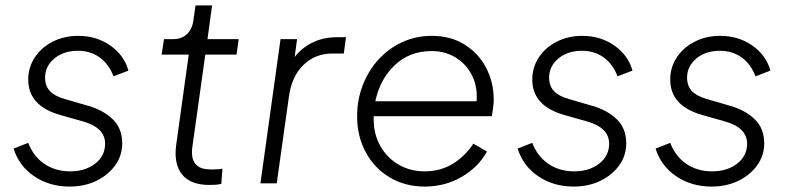

<svg xmlns="http://www.w3.org/2000/svg" viewBox="-20 -675 2912 707"><path d="M236 12Q162 12 106 -26Q50 -64 30 -128L84 -149Q103 -99 143.5 -71.5Q184 -44 238 -44Q294 -44 330.5 -72.5Q367 -101 367 -146Q367 -205 285 -228L204 -251Q84 -284 84 -382Q84 -427 108 -463.5Q132 -500 174 -521.5Q216 -543 268 -543Q335 -543 386 -507.5Q437 -472 453 -415L398 -394Q381 -439 347 -463.5Q313 -488 267 -488Q214 -488 180 -459.5Q146 -431 146 -389Q146 -359 163.5 -340Q181 -321 220 -310L306 -285Q361 -269 395.5 -235.5Q430 -202 430 -147Q430 -102 404 -66Q378 -30 334.5 -9Q291 12 236 12Z M750 6Q682 6 650.5 -32.5Q619 -71 629 -143L675 -474H575L584 -531H619Q649 -531 668.5 -549.5Q688 -568 692 -600L700 -655H761L744 -531H859L851 -474H736L689 -139Q685 -116 688.5 -96Q692 -76 708 -63.5Q724 -51 759 -51Q768 -51 779.5 -51.5Q791 -52 799 -54L795 2Q784 5 770 5.5Q756 6 750 6Z M939 0 1013 -531H1074L1065 -465Q1091 -499 1131 -518.5Q1171 -538 1221 -538H1254L1246 -478H1205Q1140 -478 1097 -435.5Q1054 -393 1044 -320L999 0Z M1544 12Q1472 12 1415.5 -21.5Q1359 -55 1327 -114Q1295 -173 1295 -247Q1295 -307 1315.5 -360.5Q1336 -414 1373 -455Q1410 -496 1460.5 -519.5Q1511 -543 1570 -543Q1639 -543 1690.5 -511Q1742 -479 1770 -425.5Q1798 -372 1798 -308Q1798 -293 1795.5 -276Q1793 -259 1791 -247H1356Q1356 -242 1356 -237Q1356 -180 1381 -136.5Q1406 -93 1448.5 -68.5Q1491 -44 1544 -44Q1602 -44 1647.5 -72Q1693 -100 1723 -146L1773 -117Q1742 -60 1680.5 -24Q1619 12 1544 12ZM1570 -487Q1488 -487 1433.5 -435Q1379 -383 1362 -302H1735Q1739 -355 1718.5 -396.5Q1698 -438 1659 -462.5Q1620 -487 1570 -487Z M2092 12Q2018 12 1962 -26Q1906 -64 1886 -128L1940 -149Q1959 -99 1999.5 -71.5Q2040 -44 2094 -44Q2150 -44 2186.5 -72.5Q2223 -101 2223 -146Q2223 -205 2141 -228L2060 -251Q1940 -284 1940 -382Q1940 -427 1964 -463.5Q1988 -500 2030 -521.5Q2072 -543 2124 -543Q2191 -543 2242 -507.5Q2293 -472 2309 -415L2254 -394Q2237 -439 2203 -463.5Q2169 -488 2123 -488Q2070 -488 2036 -459.5Q2002 -431 2002 -389Q2002 -359 2019.5 -340Q2037 -321 2076 -310L2162 -285Q2217 -269 2251.5 -235.5Q2286 -202 2286 -147Q2286 -102 2260 -66Q2234 -30 2190.5 -9Q2147 12 2092 12Z M2600 12Q2526 12 2470 -26Q2414 -64 2394 -128L2448 -149Q2467 -99 2507.5 -71.5Q2548 -44 2602 -44Q2658 -44 2694.5 -72.5Q2731 -101 2731 -146Q2731 -205 2649 -228L2568 -251Q2448 -284 2448 -382Q2448 -427 2472 -463.5Q2496 -500 2538 -521.5Q2580 -543 2632 -543Q2699 -543 2750 -507.5Q2801 -472 2817 -415L2762 -394Q2745 -439 2711 -463.5Q2677 -488 2631 -488Q2578 -488 2544 -459.5Q2510 -431 2510 -389Q2510 -359 2527.5 -340Q2545 -321 2584 -310L2670 -285Q2725 -269 2759.5 -235.5Q2794 -202 2794 -147Q2794 -102 2768 -66Q2742 -30 2698.5 -9Q2655 12 2600 12Z"/></svg>

Font: Plus Jakarta Sans Light
Style: Italic
Weight: 300
Italic angle: -8°
Designer: Gumpita Rahayu
Foundry: Tokotype
Version: Version 2.071; ttfautohint (v1.8.4.7-5d5b);gftools[0.9.29]